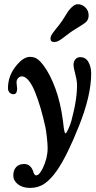

<svg xmlns="http://www.w3.org/2000/svg" viewBox="-20 -712 460 917"><path d="M314.5 -556.2Q307.1 -550.8 296.4 -542.5Q285.6 -534.2 281 -530.8Q276.4 -527.3 269.3 -522.5Q262.2 -517.6 258.3 -515.9Q254.4 -514.2 249.3 -512.7Q244.1 -511.2 239.3 -511.2Q230 -511.2 225.3 -515.6Q220.7 -520 221.2 -528.3Q221.2 -533.2 222.9 -538.1Q224.6 -543 229 -549.6Q233.4 -556.2 237.3 -561.3Q241.2 -566.4 249.8 -577.1Q258.3 -587.9 264.2 -595.2Q277.3 -612.3 289.8 -633.1Q302.2 -653.8 308.6 -662.1Q332 -691.9 351.6 -691.9Q372.1 -691.9 387.9 -676.3Q403.8 -660.6 403.3 -637.7Q403.3 -616.7 388.2 -604.5Q377.4 -595.7 353 -581.1Q328.6 -566.4 314.5 -556.2ZM95.2 71.3Q128.4 71.3 140.1 111.8Q145 125.5 152.3 125.5Q168 125.5 184.6 90.8Q207.5 43 207.5 -4.4Q207.5 -23.4 203.9 -56.2Q200.2 -88.9 196.8 -105Q186 -153.3 174.1 -194.6Q162.1 -235.8 147.9 -271.2Q133.8 -306.6 117.4 -326.9Q101.1 -347.2 85 -347.2Q74.7 -347.2 67.1 -339.6Q59.6 -332 59.1 -321.3Q58.6 -317.4 60.3 -304.2Q62 -291 62 -286.6Q61 -273.9 57.1 -268.1Q53.2 -262.2 43.9 -262.2Q32.7 -262.2 25.4 -270.3Q18.1 -278.3 18.1 -291Q18.1 -347.7 54.2 -394Q90.3 -440.4 123 -440.4Q142.1 -440.4 156.7 -431.2Q171.4 -421.9 189.9 -396.5Q220.2 -355.5 244.9 -288.3Q269.5 -221.2 280.8 -133.3Q281.2 -129.9 282.5 -119.1Q283.7 -108.4 284.4 -102.8Q285.2 -97.2 286.6 -89.6Q288.1 -82 289.6 -78.6Q291 -75.2 293 -75.2Q296.9 -75.2 306.6 -96.4Q316.4 -117.7 321.3 -136.2Q350.1 -243.7 347.7 -314Q346.7 -332 338.9 -361.1Q331.1 -390.1 331.1 -401.4Q331.1 -418 339.8 -428.5Q348.6 -439 362.8 -439Q389.6 -439 402.6 -415.3Q415.5 -391.6 415.5 -360.8Q415.5 -254.9 356 -107.4Q300.3 32.2 252.9 101.1Q223.1 144 193.1 164.8Q163.1 185.5 124 185.5Q87.9 185.5 65.7 168.2Q43.5 150.9 43.5 126Q43.5 101.1 56.9 86.2Q70.3 71.3 95.2 71.3Z"/></svg>

Font: Cooper* Medium
Style: Italic
Weight: 500
Italic angle: -7°
Designer: Owen Earl
Foundry: indestructible type*
Version: Version 0.001